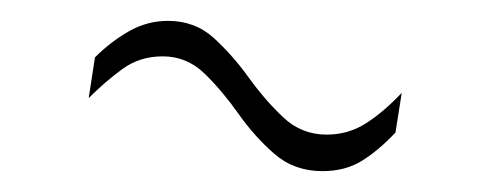

<svg xmlns="http://www.w3.org/2000/svg" viewBox="-20 -384 464 184"><path d="M359 -257Q343 -240 327 -230Q311 -220 289 -220Q262 -220 243 -236.5Q224 -253 208.5 -275Q193 -297 176 -313.5Q159 -330 136 -330Q114 -330 97.5 -318Q81 -306 65 -290L71 -329Q86 -344 103.5 -354Q121 -364 141 -364Q167 -364 185 -347.5Q203 -331 218.5 -309.5Q234 -288 251.5 -271.5Q269 -255 293 -255Q314 -255 331 -266Q348 -277 365 -295Z"/></svg>

Font: Georama ExtraLight
Style: Italic
Weight: 200
Italic angle: -9°
Designer: Jean-Baptiste Levee
Foundry: Production Type
Version: Version 1.000